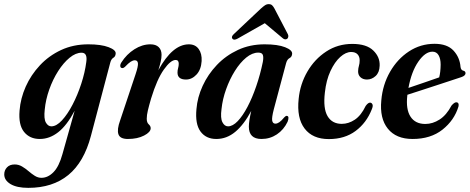

<svg xmlns="http://www.w3.org/2000/svg" viewBox="-82 -662 2267 927"><path d="M357 -6Q323.5 121 247.8 183Q172 245 54.5 245Q-0.5 245 -31 226.8Q-61.5 208.5 -61.5 180Q-61.5 160 -48.2 146Q-35 132 -11 132Q8 132 24.5 141.8Q41 151.5 56 164.5Q71 177.5 86.2 187Q101.5 196.5 118 196.5Q149.5 196.5 176.2 169.2Q203 142 219.5 82L278.5 -127.5Q241 -56.5 199.2 -23.8Q157.5 9 110 9Q61.5 9 34 -25.2Q6.5 -59.5 12.5 -128.5Q17 -187 42.2 -243.8Q67.5 -300.5 110.8 -346.8Q154 -393 213 -420.5Q272 -448 344.5 -448Q406.5 -448 442.5 -434.2Q478.5 -420.5 476.5 -403Q475.5 -389 465.2 -383Q455 -377 450.5 -360ZM134 -133Q129 -88.5 139.5 -70.2Q150 -52 166 -52Q190.5 -52 217.2 -81Q244 -110 268.2 -156.5Q292.5 -203 310.2 -257.2Q328 -311.5 334.5 -362Q341.5 -407.5 312 -407.5Q283.5 -407.5 254 -383.2Q224.5 -359 198.8 -318.8Q173 -278.5 155.8 -229.8Q138.5 -181 134 -133Z M507.5 -333.5Q500 -334 498.8 -342Q497.5 -350 504 -360.5Q529 -400 566.8 -424Q604.5 -448 644 -448Q670.5 -448 684.2 -434.5Q698 -421 698 -397.5Q698 -382 693.8 -363.8Q689.5 -345.5 682.5 -323Q750.5 -448 830 -448Q861 -448 877.2 -425.5Q893.5 -403 891.5 -367Q889 -326 866.8 -302Q844.5 -278 816 -278Q775 -278 775 -311.5Q775 -323 778 -333.2Q781 -343.5 781 -354.5Q781 -372.5 766 -372.5Q742 -372.5 709 -326Q676 -279.5 647.5 -186.5Q637 -150.5 631.8 -128.2Q626.5 -106 626.5 -89Q626.5 -70 636 -61.8Q645.5 -53.5 645.5 -43Q645.5 -24 613.5 -7.5Q581.5 9 535.5 9Q497.5 9 489.8 -13.8Q482 -36.5 498 -80.5L572.5 -303.5Q585.5 -342 584 -356.5Q582.5 -371 569 -371Q560 -371 549.2 -364.2Q538.5 -357.5 520.5 -338.5Q513 -332 507.5 -333.5Z M1240 -134.5Q1229.5 -94 1232.2 -79.5Q1235 -65 1247.5 -65Q1256.5 -65 1266.5 -71.8Q1276.5 -78.5 1291 -96Q1298 -103.5 1303 -102.5Q1316.5 -101 1306.5 -74Q1288 -35.5 1254.8 -13.2Q1221.5 9 1180.5 9Q1119.5 9 1119.5 -50.5Q1119.5 -76.5 1131 -126.5Q1095.5 -60 1054 -25.5Q1012.5 9 962.5 9Q912.5 9 886 -27.2Q859.5 -63.5 866.5 -135.5Q871 -192 896.5 -247.5Q922 -303 965 -348.2Q1008 -393.5 1066.5 -420.8Q1125 -448 1195.5 -448Q1259 -448 1294.5 -434Q1330 -420 1328.5 -402Q1327.5 -387.5 1316 -381.5Q1304.5 -375.5 1299.5 -357.5ZM987.5 -135.5Q981.5 -92 991.8 -72Q1002 -52 1019 -52Q1041.5 -52 1065.8 -77.2Q1090 -102.5 1113 -146.2Q1136 -190 1155.2 -246Q1174.5 -302 1187 -363Q1191 -384.5 1187.2 -396.2Q1183.5 -408 1165 -408Q1136 -408 1106.5 -383.8Q1077 -359.5 1052 -319.5Q1027 -279.5 1009.8 -231.5Q992.5 -183.5 987.5 -135.5ZM1066 -476Q1047.5 -465.5 1040 -475Q1033 -485 1047.5 -498L1178 -621Q1188.5 -630.5 1197 -636.2Q1205.5 -642 1215.5 -642Q1226 -642 1231.8 -636.5Q1237.5 -631 1243 -621L1308 -496.5Q1311 -490.5 1309.8 -484.2Q1308.5 -478 1305 -475Q1294.5 -467.5 1282.5 -478L1196.5 -550Z M1613.5 -411Q1587.5 -411 1560.8 -387Q1534 -363 1513.5 -319Q1493 -275 1486.5 -215Q1477.5 -138.5 1499.5 -101.2Q1521.5 -64 1568 -64Q1601 -64 1631.2 -84.2Q1661.5 -104.5 1683.5 -150.5Q1695.5 -167 1705 -166.5Q1712.5 -166 1716.2 -158.2Q1720 -150.5 1713 -134Q1687.5 -69 1635 -29.8Q1582.5 9.5 1505.5 9.5Q1427.5 9.5 1388.8 -41.2Q1350 -92 1360 -185Q1367 -256 1402 -316.2Q1437 -376.5 1493 -413.2Q1549 -450 1619 -450Q1687.5 -450 1720.2 -418.2Q1753 -386.5 1751 -344.5Q1750 -312 1731.5 -295Q1713 -278 1689.5 -278Q1670.5 -278 1658.5 -289Q1646.5 -300 1647 -318.5Q1647.5 -333.5 1651 -344.5Q1654.5 -355.5 1654.5 -371Q1654.5 -389 1644 -400Q1633.5 -411 1613.5 -411Z M2131.5 -147.5Q2111.5 -81.5 2054.5 -36.2Q1997.5 9 1910 9Q1830.5 9 1790.5 -40.8Q1750.5 -90.5 1759 -177.5Q1765.5 -253 1801 -315Q1836.5 -377 1892.5 -413.8Q1948.5 -450.5 2016 -450.5Q2077 -450.5 2107.5 -417.8Q2138 -385 2141.5 -338.5Q2143.5 -323 2155.5 -320.5Q2164.5 -318.5 2165.5 -310Q2166.5 -296.5 2145 -289.5Q2128.5 -284 2097.5 -273.8Q2066.5 -263.5 2028.8 -251.2Q1991 -239 1953.2 -226.5Q1915.5 -214 1885 -204.5Q1885 -202.5 1884.5 -200.5Q1877 -134 1900 -98.8Q1923 -63.5 1971.5 -63.5Q2007 -63.5 2040.2 -84.8Q2073.5 -106 2098 -152.5Q2113.5 -170.5 2124 -168Q2135.5 -165 2131.5 -147.5ZM2006 -412.5Q1971 -412.5 1937.8 -364.5Q1904.5 -316.5 1890 -237.5Q1926.5 -250 1968.5 -264.2Q2010.5 -278.5 2038.5 -288.5Q2045 -313 2045.5 -350Q2045.5 -378.5 2035.5 -395.5Q2025.5 -412.5 2006 -412.5Z"/></svg>

Font: Fraunces 144pt Soft SemiBold
Style: Italic
Weight: 600
Italic angle: -16°
Version: Version 1.000;[b76b70a41]